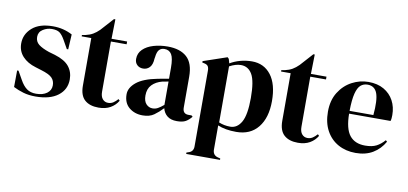

<svg xmlns="http://www.w3.org/2000/svg" viewBox="-76 -875 2887 1359"><g transform="rotate(10 1367.0 -195.5)"><path d="M193 15Q144 15 105 3.5Q66 -8 33 -25L34 -144H44L78 -84Q100 -44 126.5 -24.5Q153 -5 194 -5Q242 -5 271.5 -26.5Q301 -48 301 -84Q301 -117 280 -138Q259 -159 202 -176L160 -189Q99 -207 64 -245Q29 -283 29 -338Q29 -404 81 -450Q133 -496 230 -496Q269 -496 303.5 -487.5Q338 -479 370 -462L364 -354H354L319 -416Q300 -449 281.5 -462.5Q263 -476 226 -476Q192 -476 162 -457Q132 -438 132 -403Q132 -369 157.5 -349Q183 -329 233 -312L278 -299Q350 -277 381 -238.5Q412 -200 412 -146Q412 -73 354.5 -29Q297 15 193 15Z M646 15Q582 15 546.5 -17Q511 -49 511 -119V-461H442V-471L466 -475Q497 -482 519.5 -495Q542 -508 564 -530L646 -621H656L653 -481H765V-461H652V-101Q652 -66 667.5 -48Q683 -30 707 -30Q728 -30 744 -40.5Q760 -51 776 -69L786 -59Q766 -25 731 -5Q696 15 646 15Z M963 15Q905 15 865.5 -18Q826 -51 826 -113Q826 -160 874 -199.5Q922 -239 1025 -259Q1041 -262 1061 -265.5Q1081 -269 1103 -273V-352Q1103 -420 1086.5 -447.5Q1070 -475 1035 -475Q1011 -475 997 -459.5Q983 -444 979 -406L977 -395Q975 -352 956 -332Q937 -312 909 -312Q883 -312 866 -328Q849 -344 849 -371Q849 -412 877.5 -440Q906 -468 953 -482Q1000 -496 1055 -496Q1144 -496 1192.5 -452.5Q1241 -409 1241 -311V-90Q1241 -45 1283 -45H1305L1314 -37Q1295 -13 1272.5 0Q1250 13 1209 13Q1165 13 1139.5 -7.5Q1114 -28 1106 -62Q1076 -30 1044.5 -7.5Q1013 15 963 15ZM1024 -46Q1044 -46 1061.5 -55.5Q1079 -65 1103 -85V-253Q1093 -251 1083 -249Q1073 -247 1060 -245Q1014 -233 986.5 -204.5Q959 -176 959 -128Q959 -87 978 -66.5Q997 -46 1024 -46Z M1315 230V220L1327 216Q1364 206 1364 168V-376Q1364 -398 1356.5 -409Q1349 -420 1329 -424L1315 -427V-437L1485 -495L1495 -485L1504 -454Q1537 -474 1577.5 -485Q1618 -496 1661 -496Q1747 -496 1797.5 -430.5Q1848 -365 1848 -243Q1848 -123 1792.5 -54Q1737 15 1636 15Q1557 15 1503 -8V165Q1503 205 1539 215L1558 220V230ZM1588 -14Q1638 -14 1667.5 -66Q1697 -118 1697 -239Q1697 -360 1669 -408.5Q1641 -457 1588 -457Q1551 -457 1506 -433V-30Q1544 -14 1588 -14Z M2079 15Q2015 15 1979.5 -17Q1944 -49 1944 -119V-461H1875V-471L1899 -475Q1930 -482 1952.5 -495Q1975 -508 1997 -530L2079 -621H2089L2086 -481H2198V-461H2085V-101Q2085 -66 2100.5 -48Q2116 -30 2140 -30Q2161 -30 2177 -40.5Q2193 -51 2209 -69L2219 -59Q2199 -25 2164 -5Q2129 15 2079 15Z M2498 -496Q2563 -496 2609 -469.5Q2655 -443 2679.5 -397.5Q2704 -352 2704 -294Q2704 -283 2703 -271.5Q2702 -260 2699 -251H2401Q2402 -143 2439.5 -95.5Q2477 -48 2551 -48Q2601 -48 2632 -64Q2663 -80 2690 -111L2700 -102Q2669 -47 2617.5 -16Q2566 15 2494 15Q2423 15 2368 -15.5Q2313 -46 2282 -103Q2251 -160 2251 -239Q2251 -321 2287 -378.5Q2323 -436 2379.5 -466Q2436 -496 2498 -496ZM2495 -476Q2466 -476 2445.5 -458.5Q2425 -441 2413.5 -396.5Q2402 -352 2401 -271H2572Q2582 -380 2564 -428Q2546 -476 2495 -476Z"/></g></svg>

Font: DeepMind Serif Display
Style: Regular
Weight: 400
Designer: Frank Grießhammer / Modifications: Colophon Foundry
Foundry: Colophon Foundry
Version: Version 5.003; ttfautohint (v1.8.2)